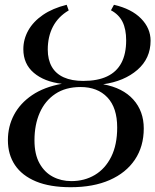

<svg xmlns="http://www.w3.org/2000/svg" viewBox="-20 -771 649 802"><path d="M275.5 11Q188.5 11 130.2 -13.2Q72 -37.5 42.5 -81.5Q13 -125.5 13 -185.5Q13 -243 38.5 -291.2Q64 -339.5 114 -373.5Q164 -407.5 238.5 -421Q165 -429.5 121.2 -466.8Q77.5 -504 77.5 -565.5Q77.5 -607 98.2 -644Q119 -681 159.5 -708.8Q200 -736.5 258.5 -751L267 -727.5Q223 -701.5 201.2 -659.8Q179.5 -618 179.5 -564Q179.5 -522 196.2 -492.5Q213 -463 246.2 -448Q279.5 -433 327.5 -433Q387.5 -433 427.2 -451.8Q467 -470.5 487 -508.2Q507 -546 507 -602.5Q507 -649 491.8 -679.8Q476.5 -710.5 443.5 -728L456 -751Q529.5 -734 569.2 -693.5Q609 -653 609 -601Q609 -527 554 -479.2Q499 -431.5 411 -419Q493 -404 536.8 -355.2Q580.5 -306.5 580.5 -234.5Q580.5 -159.5 543.5 -104.2Q506.5 -49 438.2 -19Q370 11 275.5 11ZM278 -14.5Q333 -14.5 376.2 -40.2Q419.5 -66 444.5 -116Q469.5 -166 469.5 -238.5Q469.5 -321 428.5 -364.2Q387.5 -407.5 316.5 -407.5Q254 -407.5 211 -378.8Q168 -350 146 -300Q124 -250 124 -185Q124 -126.5 145 -88.8Q166 -51 200.8 -32.8Q235.5 -14.5 278 -14.5Z"/></svg>

Font: Merriweather 144pt
Style: Italic
Weight: 400
Italic angle: -7.8°
Version: Version 2.101